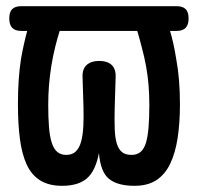

<svg xmlns="http://www.w3.org/2000/svg" viewBox="-20 -591 640 621"><path d="M49 -491Q29 -491 19.5 -501Q10 -511 10 -531.5Q10 -552 19.5 -561.5Q29 -571 49 -571H551Q571 -571 580.5 -561.5Q590 -552 590 -531.5Q590 -511 580.5 -501Q571 -491 551 -491H530Q542 -451 550 -400Q562 -336 562 -254Q562 -193 554.5 -144.5Q547 -96 530.5 -61.5Q514 -27 486 -8.5Q458 10 415 10Q360 10 332.5 -12.5Q305 -35 300 -96Q289 -38 261 -14Q233 10 181 10Q138 10 110 -7.5Q82 -25 66.5 -58.5Q51 -92 44.5 -141Q38 -190 38 -254Q38 -337 48 -401Q57 -451 68 -491ZM173 -491Q165 -465 159 -441Q151 -409 146 -377.5Q141 -346 138.5 -315.5Q136 -285 136 -251Q136 -210 138.5 -179.5Q141 -149 147.5 -129Q154 -109 165.5 -99.5Q177 -90 194 -90Q214 -90 225.5 -101.5Q237 -113 242.5 -133.5Q248 -154 249.5 -182.5Q251 -211 250 -246L247 -342Q246 -368 260.5 -381Q275 -394 301 -394Q327 -394 341 -381Q355 -368 354 -342L351 -243Q350 -204 351 -175Q352 -146 357.5 -127.5Q363 -109 374 -99.5Q385 -90 406 -90Q423 -90 434.5 -99.5Q446 -109 452 -129Q458 -149 460.5 -179.5Q463 -210 463 -251Q463 -285 460.5 -315.5Q458 -346 452.5 -376.5Q447 -407 438 -440Q432 -464 424 -491Z"/></svg>

Font: Maple Mono NL Medium
Style: Regular
Weight: 500
Monospace: yes
Designer: subframe7536
Version: Version 7.000